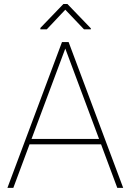

<svg xmlns="http://www.w3.org/2000/svg" viewBox="-20 -916 637 936"><path d="M551.8 0 472.7 -212.4H124L44.9 0H16.1L282.2 -710.9H314.5L580.6 0ZM133.8 -238.8H462.9L298.3 -679.2ZM308.6 -896.5 422.9 -777.8V-772.9H389.6L298.3 -868.7L208 -772.9H176.8V-779.8L289.1 -896.5Z"/></svg>

Font: Vazirmatn RD UI Thin
Style: Regular
Weight: 100
Designer: Saber Rastikerdar
Foundry: Saber Rastikerdar
Version: Version 33.003